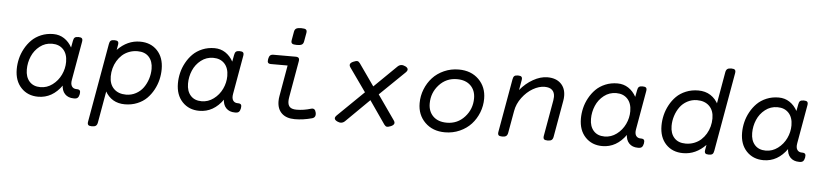

<svg xmlns="http://www.w3.org/2000/svg" viewBox="-48 -947 6091 1423"><g transform="rotate(5 2998.0 -236.0)"><path d="M69.8 -178.7Q69.8 -92.3 118.7 -40.8Q167.5 10.7 245.1 10.7Q351.1 10.7 421.9 -89.8L419.4 -95.7Q419.4 -50.3 443.6 -25.1Q467.8 0 508.8 0H514.2Q530.8 0 539.1 -8.1Q547.4 -16.1 551.3 -35.2Q554.7 -54.2 548.8 -62.3Q543 -70.3 526.4 -70.3H523.9Q500.5 -70.3 489.3 -87.2Q478 -104 483.9 -136.2L534.7 -424.3Q537.6 -441.4 531 -448.7Q524.4 -456.1 505.4 -456.1H504.4Q485.4 -456.1 477.3 -449Q469.2 -441.9 466.3 -424.3L457 -374Q434.6 -415 398.9 -438.5Q363.3 -461.9 317.9 -461.9Q269 -461.9 227.5 -444.6Q186 -427.2 157.5 -398.7Q128.9 -370.1 108.6 -333Q88.4 -295.9 79.1 -256.8Q69.8 -217.8 69.8 -178.7ZM429.7 -264.2Q429.7 -214.4 407.7 -168.2Q385.7 -122.1 345.2 -91.8Q304.7 -61.5 255.9 -61.5Q203.1 -61.5 173.8 -94.5Q144.5 -127.4 144.5 -183.1Q144.5 -234.4 164.3 -281Q184.1 -327.6 223.9 -358.6Q263.7 -389.6 314.9 -389.6Q367.7 -389.6 398.7 -356.4Q429.7 -323.2 429.7 -264.2Z M795.4 -385.7 802.2 -424.3Q805.2 -441.4 798.6 -448.7Q792 -456.1 772.9 -456.1H772Q752.9 -456.1 744.9 -449Q736.8 -441.9 733.9 -424.3L630.4 162.6Q627.4 179.7 634.3 187Q641.1 194.3 661.1 194.3H662.1Q681.6 194.3 691.2 187Q700.7 179.7 703.6 162.6L749.5 -97.7L742.2 -76.2Q790.5 10.7 890.1 10.7Q939.9 10.7 982.2 -6.6Q1024.4 -23.9 1053 -52.5Q1081.5 -81.1 1101.6 -118.2Q1121.6 -155.3 1130.9 -194.3Q1140.1 -233.4 1140.1 -272.5Q1140.1 -359.4 1091.6 -410.6Q1043 -461.9 963.4 -461.9Q869.1 -461.9 795.4 -385.7ZM1065.4 -268.1Q1065.4 -230 1053.7 -193.4Q1042 -156.7 1020.8 -127.2Q999.5 -97.7 966.1 -79.6Q932.6 -61.5 893.1 -61.5Q835.9 -61.5 802.2 -94.7Q768.6 -127.9 768.6 -187Q768.6 -217.3 776.4 -246.6Q784.2 -275.9 799.6 -301.8Q814.9 -327.6 836.4 -347.2Q857.9 -366.7 887.5 -378.2Q917 -389.6 950.7 -389.6Q1005.9 -389.6 1035.6 -356.7Q1065.4 -323.7 1065.4 -268.1Z M1269 -178.7Q1269 -92.3 1317.9 -40.8Q1366.7 10.7 1444.3 10.7Q1550.3 10.7 1621.1 -89.8L1618.7 -95.7Q1618.7 -50.3 1642.8 -25.1Q1667 0 1708 0H1713.4Q1730 0 1738.3 -8.1Q1746.6 -16.1 1750.5 -35.2Q1753.9 -54.2 1748 -62.3Q1742.2 -70.3 1725.6 -70.3H1723.1Q1699.7 -70.3 1688.5 -87.2Q1677.2 -104 1683.1 -136.2L1733.9 -424.3Q1736.8 -441.4 1730.2 -448.7Q1723.6 -456.1 1704.6 -456.1H1703.6Q1684.6 -456.1 1676.5 -449Q1668.5 -441.9 1665.5 -424.3L1656.2 -374Q1633.8 -415 1598.1 -438.5Q1562.5 -461.9 1517.1 -461.9Q1468.3 -461.9 1426.8 -444.6Q1385.3 -427.2 1356.7 -398.7Q1328.1 -370.1 1307.9 -333Q1287.6 -295.9 1278.3 -256.8Q1269 -217.8 1269 -178.7ZM1628.9 -264.2Q1628.9 -214.4 1606.9 -168.2Q1585 -122.1 1544.4 -91.8Q1503.9 -61.5 1455.1 -61.5Q1402.3 -61.5 1373 -94.5Q1343.8 -127.4 1343.8 -183.1Q1343.8 -234.4 1363.5 -281Q1383.3 -327.6 1423.1 -358.6Q1462.9 -389.6 1514.2 -389.6Q1566.9 -389.6 1597.9 -356.4Q1628.9 -323.2 1628.9 -264.2Z M1956.1 -451.2Q1939.5 -451.2 1931.2 -443.1Q1922.9 -435.1 1919.4 -416Q1916 -397 1921.6 -388.9Q1927.2 -380.9 1943.8 -380.9H2067.4L2026.9 -149.9Q2023.4 -131.3 2023.4 -111.8Q2023.4 -54.2 2057.6 -21.7Q2091.8 10.7 2154.8 10.7Q2216.3 10.7 2282.2 -7.3Q2312.5 -15.6 2305.2 -51.3Q2297.9 -85.9 2268.6 -77.1Q2213.9 -60.5 2162.1 -60.5Q2127.9 -60.5 2112.3 -74.5Q2096.7 -88.4 2096.7 -119.1Q2096.7 -130.9 2100.1 -151.4L2147 -418Q2150.4 -436 2144 -443.6Q2137.7 -451.2 2121.1 -451.2ZM2092.3 -633.8 2081.1 -570.3Q2078.1 -552.7 2086.7 -545.7Q2095.2 -538.6 2122.1 -538.6Q2148.9 -538.6 2159.9 -545.7Q2170.9 -552.7 2173.8 -570.3L2185.1 -633.8Q2188 -651.4 2179.7 -658.4Q2171.4 -665.5 2144.5 -665.5Q2117.7 -665.5 2106.4 -658.4Q2095.2 -651.4 2092.3 -633.8Z M2878.9 -443.8 2697.8 -266.6 2680.2 -256.8 2461.4 -43.5Q2435.1 -17.1 2469.7 0Q2502.9 16.6 2527.8 -7.3L2726.6 -203.6L2744.6 -212.9L2945.3 -407.7Q2958.5 -421.4 2955.8 -432.4Q2953.1 -443.4 2937 -451.2Q2903.3 -467.8 2878.9 -443.8ZM2532.2 -407.7 2671.9 -210.4 2684.1 -203.1 2819.8 -7.3Q2829.1 5.4 2838.9 6.8Q2848.6 8.3 2869.1 0Q2906.2 -16.1 2887.2 -43.5L2737.8 -256.8L2725.6 -264.6L2599.6 -443.8Q2590.3 -457 2580.3 -458.5Q2570.3 -460 2550.3 -451.2Q2512.7 -435.1 2532.2 -407.7Z M3066.4 -188.5Q3066.4 -101.6 3123.3 -45.4Q3180.2 10.7 3271.5 10.7Q3330.6 10.7 3381.3 -12Q3432.1 -34.7 3466.6 -72.3Q3501 -109.9 3520.5 -159.4Q3540 -209 3540 -262.7Q3540 -349.6 3483.2 -405.8Q3426.3 -461.9 3335 -461.9Q3275.9 -461.9 3225.1 -439.2Q3174.3 -416.5 3139.9 -378.9Q3105.5 -341.3 3085.9 -291.7Q3066.4 -242.2 3066.4 -188.5ZM3465.3 -258.8Q3465.3 -178.7 3412.1 -120.1Q3358.9 -61.5 3279.3 -61.5Q3214.4 -61.5 3177.7 -97.4Q3141.1 -133.3 3141.1 -192.4Q3141.1 -272.5 3194.3 -331.1Q3247.6 -389.6 3327.1 -389.6Q3392.1 -389.6 3428.7 -353.8Q3465.3 -317.9 3465.3 -258.8Z M3792 -349.6 3805.2 -424.3Q3808.1 -441.4 3801.5 -448.7Q3794.9 -456.1 3775.9 -456.1H3774.9Q3755.9 -456.1 3747.8 -449Q3739.7 -441.9 3736.8 -424.3L3666.5 -26.9Q3663.6 -9.8 3670.4 -2.4Q3677.2 4.9 3697.3 4.9H3698.2Q3717.8 4.9 3727.3 -2.4Q3736.8 -9.8 3739.7 -26.9L3769 -191.4Q3778.3 -245.1 3813 -291.5Q3847.7 -337.9 3892.6 -363.8Q3937.5 -389.6 3979.5 -389.6Q4017.1 -389.6 4035.6 -371.8Q4054.2 -354 4054.2 -321.8Q4054.2 -311 4051.8 -295.4L4004.4 -26.9Q4001.5 -9.8 4008.3 -2.4Q4015.1 4.9 4035.2 4.9H4036.1Q4055.7 4.9 4065.2 -2.4Q4074.7 -9.8 4077.6 -26.9L4125.5 -297.9Q4128.9 -316.4 4128.9 -335Q4128.9 -393.1 4093 -427.5Q4057.1 -461.9 3994.6 -461.9Q3942.4 -461.9 3887.7 -430.9Q3833 -399.9 3792 -349.6Z M4267.1 -178.7Q4267.1 -92.3 4315.9 -40.8Q4364.7 10.7 4442.4 10.7Q4548.3 10.7 4619.1 -89.8L4616.7 -95.7Q4616.7 -50.3 4640.9 -25.1Q4665 0 4706.1 0H4711.4Q4728 0 4736.3 -8.1Q4744.6 -16.1 4748.5 -35.2Q4752 -54.2 4746.1 -62.3Q4740.2 -70.3 4723.6 -70.3H4721.2Q4697.8 -70.3 4686.5 -87.2Q4675.3 -104 4681.2 -136.2L4731.9 -424.3Q4734.9 -441.4 4728.3 -448.7Q4721.7 -456.1 4702.6 -456.1H4701.7Q4682.6 -456.1 4674.6 -449Q4666.5 -441.9 4663.6 -424.3L4654.3 -374Q4631.8 -415 4596.2 -438.5Q4560.5 -461.9 4515.1 -461.9Q4466.3 -461.9 4424.8 -444.6Q4383.3 -427.2 4354.7 -398.7Q4326.2 -370.1 4305.9 -333Q4285.6 -295.9 4276.4 -256.8Q4267.1 -217.8 4267.1 -178.7ZM4627 -264.2Q4627 -214.4 4605 -168.2Q4583 -122.1 4542.5 -91.8Q4502 -61.5 4453.1 -61.5Q4400.4 -61.5 4371.1 -94.5Q4341.8 -127.4 4341.8 -183.1Q4341.8 -234.4 4361.6 -281Q4381.3 -327.6 4421.1 -358.6Q4460.9 -389.6 4512.2 -389.6Q4564.9 -389.6 4595.9 -356.4Q4627 -323.2 4627 -264.2Z M5344.7 -645.5Q5325.2 -645.5 5315.7 -638.2Q5306.2 -630.9 5303.2 -613.8L5258.3 -357.9L5269 -366.2Q5246.6 -412.1 5207.8 -437Q5168.9 -461.9 5116.7 -461.9Q5066.9 -461.9 5024.7 -444.6Q4982.4 -427.2 4953.9 -398.7Q4925.3 -370.1 4905.3 -333Q4885.3 -295.9 4876 -256.8Q4866.7 -217.8 4866.7 -178.7Q4866.7 -91.8 4915.3 -40.5Q4963.9 10.7 5043.5 10.7Q5137.7 10.7 5211.4 -65.4L5204.6 -26.9Q5201.7 -9.8 5208.3 -2.4Q5214.8 4.9 5233.9 4.9H5234.9Q5253.9 4.9 5262 -2.2Q5270 -9.3 5272.9 -26.9L5376.5 -613.8Q5379.4 -630.9 5372.6 -638.2Q5365.7 -645.5 5345.7 -645.5ZM5238.3 -264.2Q5238.3 -233.9 5230.5 -204.6Q5222.7 -175.3 5207.3 -149.4Q5191.9 -123.5 5170.4 -104Q5148.9 -84.5 5119.4 -73Q5089.8 -61.5 5056.2 -61.5Q5001 -61.5 4971.2 -94.5Q4941.4 -127.4 4941.4 -183.1Q4941.4 -221.2 4953.1 -257.8Q4964.8 -294.4 4986.1 -324Q5007.3 -353.5 5040.8 -371.6Q5074.2 -389.6 5113.8 -389.6Q5170.9 -389.6 5204.6 -356.4Q5238.3 -323.2 5238.3 -264.2Z M5466.3 -178.7Q5466.3 -92.3 5515.1 -40.8Q5564 10.7 5641.6 10.7Q5747.6 10.7 5818.4 -89.8L5815.9 -95.7Q5815.9 -50.3 5840.1 -25.1Q5864.3 0 5905.3 0H5910.6Q5927.2 0 5935.5 -8.1Q5943.8 -16.1 5947.8 -35.2Q5951.2 -54.2 5945.3 -62.3Q5939.5 -70.3 5922.9 -70.3H5920.4Q5897 -70.3 5885.7 -87.2Q5874.5 -104 5880.4 -136.2L5931.2 -424.3Q5934.1 -441.4 5927.5 -448.7Q5920.9 -456.1 5901.9 -456.1H5900.9Q5881.8 -456.1 5873.8 -449Q5865.7 -441.9 5862.8 -424.3L5853.5 -374Q5831.1 -415 5795.4 -438.5Q5759.8 -461.9 5714.4 -461.9Q5665.5 -461.9 5624 -444.6Q5582.5 -427.2 5554 -398.7Q5525.4 -370.1 5505.1 -333Q5484.9 -295.9 5475.6 -256.8Q5466.3 -217.8 5466.3 -178.7ZM5826.2 -264.2Q5826.2 -214.4 5804.2 -168.2Q5782.2 -122.1 5741.7 -91.8Q5701.2 -61.5 5652.3 -61.5Q5599.6 -61.5 5570.3 -94.5Q5541 -127.4 5541 -183.1Q5541 -234.4 5560.8 -281Q5580.6 -327.6 5620.4 -358.6Q5660.2 -389.6 5711.4 -389.6Q5764.2 -389.6 5795.2 -356.4Q5826.2 -323.2 5826.2 -264.2Z"/></g></svg>

Font: Courier Prime Code
Style: Italic
Weight: 400
Italic angle: -10°
Designer: Alan Dague-Greene
Foundry: Quote-Unquote Apps
Version: Version 3.18